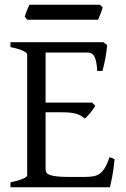

<svg xmlns="http://www.w3.org/2000/svg" viewBox="-20 -794 536 814"><path d="M465.8 -119.1Q461.9 -77.1 455.8 -45.7Q449.7 -14.2 445.8 0H24.4V-21Q57.6 -27.8 76.4 -35.9Q95.2 -43.9 95.2 -50.8V-564Q95.2 -569.8 77.4 -578.6Q59.6 -587.4 24.4 -594.2V-615.2H418L434.1 -603Q433.1 -590.3 431.2 -575.2Q429.2 -560.1 426.3 -544.9Q423.3 -529.8 420.2 -516.1Q417 -502.4 414.1 -493.2H392.1Q391.1 -515.6 387.9 -530.8Q384.8 -545.9 379.9 -554.9Q375 -564 367.9 -567.6Q360.8 -571.3 352.1 -571.3H173.3V-358.9H371.1L383.8 -345.2Q379.9 -338.4 374.3 -330.6Q368.7 -322.8 362.5 -315.2Q356.4 -307.6 350.3 -301.3Q344.2 -294.9 338.9 -291Q331.5 -298.3 323 -303.2Q314.5 -308.1 303.5 -311.5Q292.5 -314.9 277.6 -316.4Q262.7 -317.9 242.2 -317.9H173.3V-75.2Q173.3 -67.9 176.8 -62.3Q180.2 -56.6 190.9 -52.5Q201.7 -48.3 221.2 -46.1Q240.7 -43.9 272.9 -43.9H335.9Q358.4 -43.9 374.3 -46.4Q390.1 -48.8 402.3 -57.4Q414.6 -65.9 424.6 -82.5Q434.6 -99.1 444.8 -127.9ZM415 -762.2Q414.1 -756.8 411.6 -749.8Q409.2 -742.7 406.2 -735.6Q403.3 -728.5 400.6 -721.7Q397.9 -714.8 396 -710.4H95.7L85 -722.7Q85.9 -728 88.4 -734.9Q90.8 -741.7 93.8 -748.8Q96.7 -755.9 99.6 -762.5Q102.5 -769 105 -773.9H404.3Z"/></svg>

Font: Gentium Plus
Style: Regular
Weight: 400
Designer: J. Victor Gaultney, Annie Olsen, Iska Routamaa
Foundry: SIL International
Version: Version 1.510